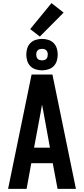

<svg xmlns="http://www.w3.org/2000/svg" viewBox="-20 -1214 540 1234"><path d="M32 0H151L181 -165H319L350 0H468L317 -735H183ZM301 -265H199L241 -490Q243 -503 245.5 -516Q248 -529 250 -542Q253 -529 255 -516Q257 -503 260 -490ZM250 -762Q270 -762 290 -768Q310 -774 324.5 -788.5Q339 -803 345 -823Q351 -843 351 -863Q351 -883 345 -903Q339 -923 324.5 -937.5Q310 -952 290 -958Q270 -964 250 -964Q230 -964 210 -958Q190 -952 175.5 -937.5Q161 -923 155 -903Q149 -883 149 -863Q149 -843 155 -823Q161 -803 175.5 -788.5Q190 -774 210 -768Q230 -762 250 -762ZM250 -826Q243 -826 235.5 -828Q228 -830 222.5 -835.5Q217 -841 215 -848.5Q213 -856 213 -863Q213 -871 215 -878Q217 -885 222.5 -890.5Q228 -896 235.5 -898Q243 -900 250 -900Q258 -900 265 -898Q272 -896 277.5 -890.5Q283 -885 285 -878Q287 -871 287 -863Q287 -856 285 -848.5Q283 -841 277.5 -835.5Q272 -830 265 -828Q258 -826 250 -826ZM236 -979 389 -1133 311 -1194 174 -1027Z"/></svg>

Font: Iosevka SS09
Style: Bold
Weight: 700
Monospace: yes
Designer: Belleve Invis
Foundry: Belleve Invis
Version: Version 5.2.1; ttfautohint (v1.8.3)